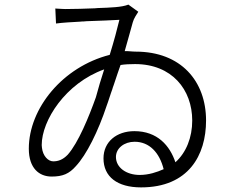

<svg xmlns="http://www.w3.org/2000/svg" viewBox="-20 -777 1040 833"><path d="M874 -254C874 -425 765 -553 569 -553C553 -553 535 -556 521 -555C536 -605 547 -650 556 -680C561 -698 572 -713 580 -726L537 -757C522 -751 503 -748 481 -746C460 -744 432 -743 403 -742L392 -741C346 -739 301 -738 279 -738C261 -737 239 -739 220 -740L223 -675C253 -679 290 -681 327 -683L338 -684C340 -684 342 -684 344 -684L355 -685C412 -687 467 -689 498 -691C489 -653 474 -597 456 -539C252 -487 105 -307 105 -132C105 -47 150 -11 204 -11C252 -11 280 -23 309 -56C355 -105 406 -207 443 -319C445 -324 446 -328 448 -333L451 -342C454 -350 456 -358 459 -366L462 -375C464 -380 465 -384 467 -389L470 -399C472 -403 473 -408 475 -413L478 -422C486 -447 495 -472 503 -495C521 -498 544 -499 566 -499C726 -499 814 -388 814 -254C814 -181 788 -115 741 -73C717 -145 663 -208 563 -208C486 -208 429 -162 429 -90C429 -10 489 36 592 36C798 36 874 -104 874 -254ZM161 -148C161 -254 264 -416 432 -476C419 -437 406 -392 396 -355C366 -271 320 -158 274 -106C252 -83 231 -77 211 -77C189 -77 166 -100 162 -136L161 -147V-148ZM483 -96C483 -134 519 -162 564 -162C628 -162 672 -115 690 -43C661 -30 625 -18 586 -18C528 -18 483 -50 483 -96Z"/></svg>

Font: Glow Sans SC Normal
Style: Regular
Weight: 400
Designer: Ryoko NISHIZUKA (kana, bopomofo & ideographs); Paul D. Hunt (Latin, Greek & Cyrillic); Sandoll Communications, Soo-young
Version: Version 0.93